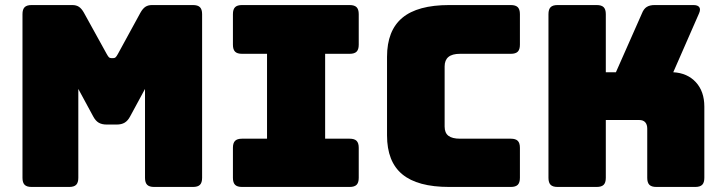

<svg xmlns="http://www.w3.org/2000/svg" viewBox="-20 -740 2868 760"><path d="M254 0H105Q86 0 77.5 -8.5Q69 -17 69 -36V-684Q69 -703 77.5 -711.5Q86 -720 105 -720H266Q282 -720 292.5 -713Q303 -706 312 -690L402 -527Q407 -518 410.5 -514Q414 -510 420 -510H429Q435 -510 438.5 -514Q442 -518 447 -527L536 -690Q545 -706 555.5 -713Q566 -720 582 -720H744Q763 -720 771.5 -711.5Q780 -703 780 -684V-36Q780 -17 771.5 -8.5Q763 0 744 0H590Q571 0 562.5 -8.5Q554 -17 554 -36V-388L495 -279Q486 -262 473.5 -254.5Q461 -247 442 -247H402Q383 -247 370.5 -254.5Q358 -262 349 -279L290 -388V-36Q290 -17 281.5 -8.5Q273 0 254 0Z M938 0Q919 0 910.5 -8.5Q902 -17 902 -36V-155Q902 -174 910.5 -182.5Q919 -191 938 -191H1037V-527H938Q919 -527 910.5 -535.5Q902 -544 902 -563V-684Q902 -703 910.5 -711.5Q919 -720 938 -720H1364Q1383 -720 1391.5 -711.5Q1400 -703 1400 -684V-563Q1400 -544 1391.5 -535.5Q1383 -527 1364 -527H1267V-191H1364Q1383 -191 1391.5 -182.5Q1400 -174 1400 -155V-36Q1400 -17 1391.5 -8.5Q1383 0 1364 0Z M2002 0H1758Q1633 0 1572.5 -50Q1512 -100 1512 -204V-515Q1512 -619 1572.5 -669.5Q1633 -720 1758 -720H2002Q2021 -720 2029.5 -711.5Q2038 -703 2038 -684V-563Q2038 -544 2029.5 -535.5Q2021 -527 2002 -527H1801Q1770 -527 1755 -514.5Q1740 -502 1740 -477V-239Q1740 -214 1755 -202.5Q1770 -191 1801 -191H2002Q2021 -191 2029.5 -182.5Q2038 -174 2038 -155V-36Q2038 -17 2029.5 -8.5Q2021 0 2002 0Z M2342 0H2187Q2168 0 2159.5 -8.5Q2151 -17 2151 -36V-684Q2151 -703 2159.5 -711.5Q2168 -720 2187 -720H2342Q2361 -720 2369.5 -711.5Q2378 -703 2378 -684V-454H2418L2521 -687Q2528 -705 2540 -712.5Q2552 -720 2571 -720H2725Q2742 -720 2748 -711.5Q2754 -703 2747 -687L2645 -454Q2701 -451 2734.5 -414.5Q2768 -378 2768 -318V-36Q2768 -17 2759.5 -8.5Q2751 0 2732 0H2578Q2559 0 2550.5 -8.5Q2542 -17 2542 -36V-231Q2542 -247 2534 -256Q2526 -265 2510 -265H2378V-36Q2378 -17 2369.5 -8.5Q2361 0 2342 0Z"/></svg>

Font: Bungee
Style: Regular
Weight: 400
Designer: David Jonathan Ross
Foundry: David Jonathan Ross
Version: Version 1.000;PS 1.0;hotconv 1.0.72;makeotf.lib2.5.5900